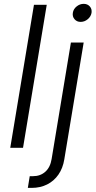

<svg xmlns="http://www.w3.org/2000/svg" viewBox="-20 -752 486 977"><path d="M217.8 -727.5 97.2 0H32.2L152.8 -727.5ZM340.8 -535.6H405.8L307.1 59.6Q299.8 104 277.3 136.5Q254.9 168.9 220 186.5Q185.1 204.1 140.6 204.1H121.6L131.3 144.5H147.9Q185.1 144.5 210.4 122.1Q235.8 99.6 242.7 57.1ZM390.1 -640.6Q371.1 -640.6 359.4 -654.1Q347.7 -667.5 350.6 -686.5Q353.5 -706.1 369.9 -719.2Q386.2 -732.4 405.8 -732.4Q425.3 -732.4 437 -719.2Q448.7 -706.1 445.8 -686.5Q442.4 -667.5 426.3 -654.1Q410.2 -640.6 390.1 -640.6Z"/></svg>

Font: Inter 20pt Light
Style: Italic
Weight: 300
Italic angle: -9.3988°
Version: Version 4.001;git-66647c0bb